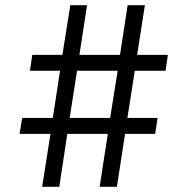

<svg xmlns="http://www.w3.org/2000/svg" viewBox="-20 -720 722 740"><path d="M142.5 0 174.5 -204H55.5L65.5 -265.5H183.5L211.5 -447.5H95.5L104.5 -508.5H220.5L251 -700H315.5L286 -508.5H442.5L472 -700H538.5L508.5 -508.5H627L618 -447.5H499.5L471 -265.5H587.5L578 -204H462L430.5 0H364L395.5 -204H239.5L208.5 0ZM248.5 -265.5H404.5L433.5 -447.5H277Z"/></svg>

Font: Overpass Light
Style: Regular
Weight: 300
Designer: Delve Withrington, Dave Bailey, Thomas Jockin
Foundry: Delve Fonts LLC
Version: Version 4.000; ttfautohint (v1.8.3)